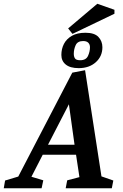

<svg xmlns="http://www.w3.org/2000/svg" viewBox="-76 -1000 652 1020"><path d="M-56 0 -49 -41 21 -62 308 -614 376 -627 463 -63 526 -41 518 0H273L281 -42L346 -59L328 -178H151L91 -61L154 -42L145 0ZM179 -231H320L290 -446ZM342 -638Q297 -638 273.5 -657Q250 -676 250 -708Q250 -740 263.5 -766.5Q277 -793 305.5 -809.5Q334 -826 378 -826Q426 -826 447 -803.5Q468 -781 468 -749Q468 -701 433 -669.5Q398 -638 342 -638ZM350 -680Q381 -680 391.5 -703Q402 -726 402 -749Q402 -764 393 -773Q384 -782 366 -782Q336 -782 326 -760Q316 -738 316 -714Q316 -699 322.5 -689.5Q329 -680 350 -680ZM309 -820 286 -849 441 -980 532 -948V-927Z"/></svg>

Font: Manuale SemiBold
Style: Italic
Weight: 600
Italic angle: -11°
Designer: Eduardo Tunni / Pablo Cosgaya
Foundry: Eduardo Tunni / Pablo Cosgaya
Version: Version 1.002